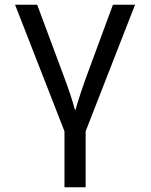

<svg xmlns="http://www.w3.org/2000/svg" viewBox="-20 -556 640 816"><path d="M254 2 44 -536H138L249 -238Q285 -142 298 -90H301Q320 -156 350 -238L460 -536H554L344 2V240H254Z"/></svg>

Font: Noto Sans Mono UI
Style: Regular
Weight: 400
Monospace: yes
Designer: Monotype Design team
Foundry: Monotype Imaging Inc.
Version: Version 1.000